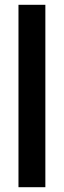

<svg xmlns="http://www.w3.org/2000/svg" viewBox="-20 -780 266 800"><path d="M169 0H57V-760H169Z"/></svg>

Font: Noto Sans Display ExtraCondensed SemiBold
Style: Regular
Weight: 600
Width: 2
Designer: Monotype Design Team
Foundry: Monotype Imaging Inc.
Version: Version 2.003